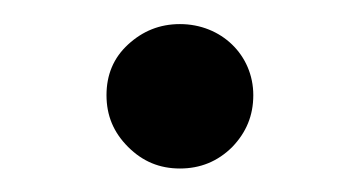

<svg xmlns="http://www.w3.org/2000/svg" viewBox="-20 -424 301 161"><path d="M69.3 -344.2C69.3 -327.1 75.2 -313 87.4 -300.8C99.6 -288.6 113.8 -282.7 130.9 -282.7C147.9 -282.7 162.6 -288.6 174.8 -300.8C186.5 -313 192.4 -327.1 192.4 -344.2C192.4 -377.9 165.5 -403.8 130.9 -403.8C113.8 -403.8 99.6 -397.9 87.4 -386.7C75.2 -375.5 69.3 -361.3 69.3 -344.2Z"/></svg>

Font: Estedad Medium
Style: Regular
Weight: 500
Designer: Amin Abedi
Version: Version 7.3